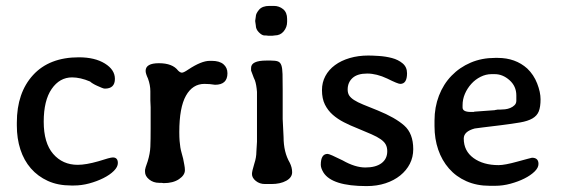

<svg xmlns="http://www.w3.org/2000/svg" viewBox="-20 -623 1898 650"><path d="M230 5H221Q176 5 142 -10.5Q108 -26 84.5 -53Q61 -80 49 -117Q37 -154 37 -198V-208Q37 -309 92 -369Q147 -429 247 -429Q301 -429 335 -408Q369 -387 369 -356Q369 -323 335 -323Q331 -323 324 -326Q317 -329 309 -332.5Q301 -336 294.5 -340Q288 -344 285 -347Q252 -361 224 -361Q182 -361 155 -322Q128 -283 128 -211Q128 -139 160 -102Q192 -65 243 -65Q271 -65 313 -77Q353 -90 362 -90Q379 -90 379 -71Q379 -58 365.5 -44.5Q352 -31 330 -20Q308 -9 282 -2Q256 5 230 5Z M672 -339Q632 -339 609.5 -299Q587 -259 587 -176Q587 -158 588 -146Q589 -134 590.5 -124.5Q592 -115 594.5 -106.5Q597 -98 600 -86Q602 -75 604 -65Q606 -55 606 -47Q606 -30 586 -16.5Q566 -3 534 -3L527 -4H519Q499 -4 485 -15.5Q471 -27 471 -41V-48Q471 -52 480 -77Q488 -103 489 -126Q490 -149 490 -189V-260L489 -283V-314Q489 -335 481 -357Q473 -374 473 -383Q473 -409 518 -409Q564 -409 583 -384Q590 -377 596 -377Q602 -377 618 -388Q662 -417 690 -417H697Q723 -417 736.5 -405.5Q750 -394 750 -375Q750 -336 708 -336Q690 -339 672 -339Z M899 0H877Q859 0 846 -10.5Q833 -21 833 -34Q833 -43 841 -69Q848 -90 848 -110L850 -143V-312Q848 -337 843 -351L839 -360Q830 -383 830 -384V-393Q830 -418 882 -418H897Q913 -418 921 -415Q929 -412 932.5 -402Q936 -392 936.5 -372Q937 -352 937 -318V-220L940 -159Q940 -108 961 -72Q969 -56 969 -40Q969 -22 949 -11Q929 0 899 0ZM892 -603H907Q925 -603 938.5 -592Q952 -581 952 -559V-549Q952 -531 940.5 -517Q929 -503 910 -503L902 -502H888Q884 -503 875 -503Q867 -503 856.5 -513.5Q846 -524 846 -537L844 -551V-553L846 -567Q846 -577 857 -590Q868 -603 892 -603Z M1070 -318Q1070 -344 1081.5 -365.5Q1093 -387 1114 -402.5Q1135 -418 1164 -426.5Q1193 -435 1227 -435Q1241 -435 1263.5 -433.5Q1286 -432 1307 -426.5Q1328 -421 1343 -408.5Q1358 -396 1358 -375Q1358 -339 1335 -339Q1327 -339 1291 -357Q1255 -374 1223 -374Q1190 -374 1173.5 -359Q1157 -344 1157 -320Q1157 -308 1162 -300Q1167 -292 1178.5 -284.5Q1190 -277 1209.5 -269Q1229 -261 1259 -249Q1318 -225 1348.5 -198Q1379 -171 1379 -118Q1379 -91 1367.5 -68.5Q1356 -46 1335 -29Q1314 -12 1285 -2.5Q1256 7 1221 7Q1104 7 1075 -39Q1066 -54 1066 -65Q1066 -102 1089 -102Q1096 -102 1140 -80Q1182 -56 1217 -56Q1252 -56 1271.5 -70.5Q1291 -85 1291 -111Q1291 -124 1286 -133.5Q1281 -143 1269 -151.5Q1257 -160 1237.5 -168.5Q1218 -177 1189 -189Q1166 -198 1144.5 -209Q1123 -220 1106.5 -234.5Q1090 -249 1080 -269Q1070 -289 1070 -318Z M1657 6H1638Q1594 6 1559 -9.5Q1524 -25 1500 -52.5Q1476 -80 1463.5 -116.5Q1451 -153 1451 -196V-215Q1451 -260 1466 -299Q1481 -338 1508.5 -366.5Q1536 -395 1573.5 -411Q1611 -427 1656 -427H1665Q1725 -427 1765 -391Q1787 -370 1798.5 -340.5Q1810 -311 1810 -287Q1810 -261 1804 -246Q1798 -231 1782.5 -222Q1767 -213 1741 -208.5Q1715 -204 1675 -199Q1635 -194 1613.5 -191.5Q1592 -189 1587 -188Q1550 -178 1550 -154Q1550 -112 1583 -88Q1616 -64 1668 -64Q1689 -64 1732 -76Q1755 -82 1767 -85.5Q1779 -89 1781 -89Q1803 -89 1803 -68Q1803 -55 1789.5 -42Q1776 -29 1755 -18.5Q1734 -8 1708 -1Q1682 6 1657 6ZM1674 -252Q1681 -252 1690 -253Q1699 -254 1707.5 -257.5Q1716 -261 1722 -267Q1728 -273 1728 -282V-300Q1728 -331 1705 -351.5Q1682 -372 1655 -372H1644Q1625 -372 1607 -363Q1589 -354 1575.5 -339Q1562 -324 1554 -305.5Q1546 -287 1546 -267V-259Q1546 -244 1574 -244H1584L1586 -245L1655 -250Q1657 -251 1659.5 -251Q1662 -251 1665 -252Z"/></svg>

Font: Stylish
Style: Regular
Weight: 400
Version: Version 1.64